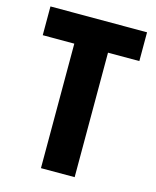

<svg xmlns="http://www.w3.org/2000/svg" viewBox="-109 -855 703 864"><g transform="rotate(15 243.0 -423.0)"><path d="M322 -66H165V-646H18V-780H468V-646H322Z"/></g></svg>

Font: Noto Sans Malayalam UI Condensed ExtraBold
Style: Regular
Weight: 800
Width: 3
Designer: Jelle Bosma - Monotype Design Team
Foundry: Monotype Imaging Inc.
Version: Version 2.104; ttfautohint (v1.8.4.7-5d5b)